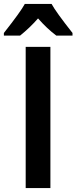

<svg xmlns="http://www.w3.org/2000/svg" viewBox="-43 -951 387 971"><path d="M323.7 -771H241.7Q194.3 -806.6 149.4 -857.9Q106.9 -809.6 58.6 -771H-23.4V-784.2Q62.5 -893.1 82.5 -931.2H217.8Q239.3 -891.1 323.7 -784.2ZM211.9 0H86.9V-713.9H211.9Z"/></svg>

Font: Open Sans Hebrew Condensed
Style: Bold
Weight: 700
Width: 3
Foundry: Ascender Corporation, Yanek Iontef
Version: Version 2.001;PS 002.001;hotconv 1.0.70;makeotf.lib2.5.58329